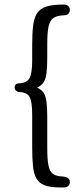

<svg xmlns="http://www.w3.org/2000/svg" viewBox="-20 -668 351 841"><path d="M143 -284Q162 -294 171 -307.5Q180 -321 183.5 -346Q187 -371 187 -416V-478Q187 -527 193 -553Q199 -579 214.5 -589.5Q230 -600 260 -601Q272 -601 279 -607.5Q286 -614 286 -624Q286 -648 257 -648Q210 -648 182.5 -639Q155 -630 142 -609.5Q129 -589 125 -555Q121 -521 121 -471V-405Q121 -347 109.5 -326Q98 -305 65 -303Q44 -303 44 -285Q44 -277 49.5 -271.5Q55 -266 63 -265Q98 -264 109.5 -243.5Q121 -223 121 -164V-24Q121 26 124.5 60Q128 94 140 114.5Q152 135 176.5 144Q201 153 242 153H257Q286 153 286 129Q286 118 278 112Q270 106 253 105Q227 104 212.5 94Q198 84 192.5 57.5Q187 31 187 -17V-153Q187 -198 183.5 -223Q180 -248 171 -261.5Q162 -275 143 -284Z"/></svg>

Font: Beiruti
Style: Regular
Weight: 400
Version: Version 1.00